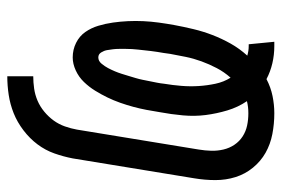

<svg xmlns="http://www.w3.org/2000/svg" viewBox="-146 -638 791 540"><g transform="rotate(-90 250.0 -367.5)"><path d="M391 8Q366 8 342.5 2.5Q319 -3 298 -14Q275 -2 250.5 3Q226 8 202 8Q172 8 143.5 2.5Q115 -3 91 -16.5Q67 -30 49 -52Q31 -74 22.5 -101Q14 -128 14 -157.5Q14 -187 19 -217L75 -559Q80 -585 89 -610.5Q98 -636 114.5 -658Q131 -680 154 -697.5Q177 -715 202 -725Q227 -735 253.5 -739Q280 -743 306 -743V-670Q289 -670 271.5 -667.5Q254 -665 237.5 -658Q221 -651 206.5 -639Q192 -627 181.5 -612.5Q171 -598 165 -581Q159 -564 156 -547L100 -205Q97 -187 96.5 -169.5Q96 -152 100 -135Q104 -118 113.5 -104Q123 -90 137 -81Q151 -72 167.5 -68.5Q184 -65 202 -65Q211 -65 219.5 -66Q228 -67 236 -69Q219 -94 210 -124Q201 -154 197 -185Q193 -216 196 -249Q199 -282 205 -314Q208 -333 211.5 -351.5Q215 -370 220 -388.5Q225 -407 231.5 -425.5Q238 -444 246.5 -461.5Q255 -479 265.5 -496Q276 -513 290 -527.5Q304 -542 322.5 -550.5Q341 -559 359 -559Q381 -559 400 -549.5Q419 -540 430.5 -523.5Q442 -507 448 -487Q454 -467 457 -446Q460 -425 461 -403.5Q462 -382 461 -360.5Q460 -339 457 -317Q454 -295 450 -273Q445 -246 438.5 -219Q432 -192 422 -166Q412 -140 398 -115Q384 -90 364 -68Q371 -66 377.5 -65Q384 -64 391 -64H396L403 8ZM302 -115Q318 -133 329 -154Q340 -175 348 -197Q356 -219 360.5 -241Q365 -263 369 -285Q370 -294 371.5 -303Q373 -312 374.5 -321Q376 -330 377 -339Q378 -348 379 -357Q380 -366 381 -375Q382 -384 382.5 -392.5Q383 -401 383 -410Q383 -419 383 -428Q383 -437 382 -445.5Q381 -454 379.5 -462.5Q378 -471 373 -479Q368 -487 359 -487Q349 -487 341.5 -478Q334 -469 329 -459.5Q324 -450 320 -440.5Q316 -431 313 -421.5Q310 -412 307 -402Q304 -392 301 -382Q298 -372 296 -362Q294 -352 292 -342Q290 -332 288 -322Q286 -312 285 -302Q281 -278 279 -253.5Q277 -229 278.5 -205Q280 -181 285 -157.5Q290 -134 302 -115Z"/></g></svg>

Font: Iosevka Term Curly Md Obl
Style: Regular
Weight: 500
Italic angle: -9°
Designer: Belleve Invis
Foundry: Belleve Invis
Version: Version 32.3.0